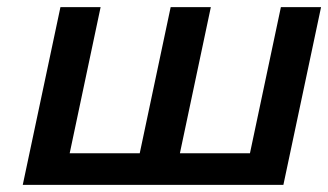

<svg xmlns="http://www.w3.org/2000/svg" viewBox="-20 -520 923 540"><path d="M150 -500 44 0H777L883 -500H770L683 -89H486L573 -500H460L373 -89H176L263 -500Z"/></svg>

Font: LT Wave Medium
Style: Italic
Weight: 500
Designer: Daniel Lyons
Version: Version 2.5 (Glyphs App)